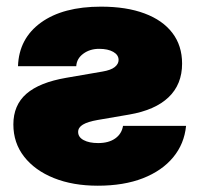

<svg xmlns="http://www.w3.org/2000/svg" viewBox="-20 -558 612 589"><path d="M35.2 -355Q38.1 -439.9 105.7 -488.8Q173.3 -537.6 290 -537.6Q367.7 -537.6 423.3 -516.8Q479 -496.1 508.8 -457Q538.6 -418 538.6 -362.8Q538.6 -299.3 497.3 -259.8Q456.1 -220.2 376 -206.5L279.3 -189.9Q249 -184.6 234.4 -175.8Q219.7 -167 219.7 -153.3Q219.7 -137.2 236.6 -128.2Q253.4 -119.1 281.2 -119.1Q313.5 -119.1 333.5 -133.3Q353.5 -147.5 357.4 -171.9H550.8Q545.4 -116.7 511.2 -75.4Q477.1 -34.2 418.5 -11.2Q359.9 11.7 279.8 11.7Q203.6 11.7 145.3 -11.7Q86.9 -35.2 54 -77.4Q21 -119.6 21 -176.3Q21 -235.4 61 -270.3Q101.1 -305.2 183.1 -319.3L293.9 -338.4Q320.3 -342.8 332 -352.3Q343.8 -361.8 343.8 -374Q343.8 -389.6 327.4 -398.9Q311 -408.2 284.2 -408.2Q255.9 -408.2 235.6 -393.3Q215.3 -378.4 213.9 -355Z"/></svg>

Font: Inter 24pt Black
Style: Regular
Weight: 900
Designer: Rasmus Andersson
Foundry: rsms
Version: Version 4.001;git-66647c0bb